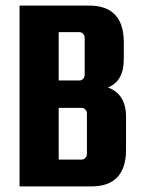

<svg xmlns="http://www.w3.org/2000/svg" viewBox="-20 -667 517 687"><path d="M366 -354Q431 -331 431 -248V-132Q431 0 307 0H50V-647H299Q423 -647 423 -515V-456Q423 -376 366 -354ZM264 -552H190V-379H264Q272 -379 277.5 -385Q283 -391 283 -399V-532Q283 -540 277.5 -546Q272 -552 264 -552ZM291 -116V-261Q291 -269 285.5 -275Q280 -281 272 -281H190V-96H272Q280 -96 285.5 -102Q291 -108 291 -116Z"/></svg>

Font: Squada One
Style: Regular
Weight: 400
Designer: Joe Prince
Foundry: Joe Prince
Version: Version 1.001